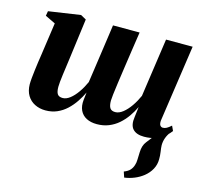

<svg xmlns="http://www.w3.org/2000/svg" viewBox="-111 -660 1101 1035"><g transform="rotate(15 439.0 -142.0)"><path d="M668 251.5 657.5 220.5Q679.5 212 690.8 199.8Q702 187.5 707 171Q712 157 712.2 137.8Q712.5 118.5 713.5 98.5Q714.5 60 732.8 37.2Q751 14.5 765.5 -5L846.5 -48.5Q832.5 -30.5 825.2 -10.5Q818 9.5 818 30.5Q818.5 45.5 821.8 66.5Q825 87.5 824.5 107.5Q824.5 137.5 810.5 163.2Q796.5 189 772 208.5Q750.5 225.5 723.8 236.5Q697 247.5 668 251.5ZM217 -286.5Q214.5 -267 211.2 -244Q208 -221 205 -198.5Q202 -176 200.2 -157.8Q198.5 -139.5 198.5 -129.5Q198.5 -102 206.8 -89.5Q215 -77 236.5 -77Q256 -77 276.8 -93Q297.5 -109 316.8 -136.5Q336 -164 350.5 -196.5Q355 -228 360.5 -265.5Q366 -303 370.5 -335.5Q374.5 -364 379.5 -398.5Q384.5 -433 389.2 -466.5Q394 -500 397.5 -525.5H546Q538 -472.5 530.2 -419.8Q522.5 -367 515.5 -318.8Q508.5 -270.5 503 -231.2Q497.5 -192 494.5 -166Q491.5 -140 491.5 -131.5Q491.5 -103 500 -90Q508.5 -77 529.5 -77Q550.5 -77 572 -94Q593.5 -111 612.8 -138.8Q632 -166.5 646.5 -199L693.5 -525.5H842L779.5 -95.5Q778.5 -77 784.5 -69.5Q790.5 -62 799.5 -62Q810 -62 820.2 -67.5Q830.5 -73 845 -86L857.5 -59Q846.5 -43.5 826.8 -27.2Q807 -11 778.8 0Q750.5 11 714 11Q671 11 651 -10.8Q631 -32.5 638 -78.5L645 -136Q631.5 -107.5 612.8 -80.8Q594 -54 570 -33.2Q546 -12.5 516.2 -0.5Q486.5 11.5 450.5 11.5Q416 11.5 391.8 -1.2Q367.5 -14 356.2 -38.2Q345 -62.5 348.5 -96L353.5 -139Q340.5 -111.5 322.5 -84.8Q304.5 -58 281 -36Q257.5 -14 228.2 -1.2Q199 11.5 163.5 11.5Q130.5 11.5 104 -1.8Q77.5 -15 62 -40.5Q46.5 -66 46 -103Q46 -118 48 -139Q50 -160 53 -183.8Q56 -207.5 59.2 -230.8Q62.5 -254 65.5 -273L91.5 -454.5L34.5 -482L39 -508.5L217 -535L247.5 -518Z"/></g></svg>

Font: Merriweather 96pt ExtraBold
Style: Italic
Weight: 800
Italic angle: -7.8°
Version: Version 2.101